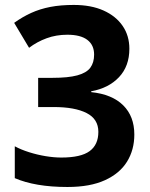

<svg xmlns="http://www.w3.org/2000/svg" viewBox="-20 -744 606 774"><path d="M501.5 -547.4Q501.5 -477.1 459.7 -432.9Q418 -388.7 347.7 -376V-372.6Q432.1 -363.8 476.8 -319.3Q521.5 -274.9 521.5 -201.7Q521.5 -140.1 492.2 -92.5Q462.9 -44.9 403.1 -17.6Q343.3 9.8 252 9.8Q186 9.8 133.1 0.7Q80.1 -8.3 39.6 -25.9V-154.3Q64.9 -140.6 97.4 -130.4Q129.9 -120.1 163.8 -114.5Q197.8 -108.9 227.1 -108.9Q306.2 -108.9 341.3 -134.8Q376.5 -160.6 376.5 -212.4Q376.5 -264.2 329.1 -288.3Q281.7 -312.5 196.8 -312.5H133.8V-430.2H190.9Q254.9 -430.2 291.7 -440.2Q328.6 -450.2 344 -470.9Q359.4 -491.7 359.4 -523.9Q359.4 -562.5 332 -583.3Q304.7 -604 251.5 -604Q206.5 -604 168 -589.8Q129.4 -575.7 97.2 -551.3L37.1 -651.9Q70.3 -675.8 105.7 -691.9Q141.1 -708 182.9 -716.1Q224.6 -724.1 277.3 -724.1Q347.2 -724.1 397.2 -701.7Q447.3 -679.2 474.4 -639.6Q501.5 -600.1 501.5 -547.4Z"/></svg>

Font: Open Sans SemiCondensed
Style: Bold
Weight: 700
Width: 4
Designer: Monotype Design Team
Foundry: Monotype Imaging Inc.
Version: Version 3.003